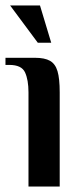

<svg xmlns="http://www.w3.org/2000/svg" viewBox="-22 -681 300 701"><path d="M82 0V-344Q82 -389 69.5 -416.5Q57 -444 12 -444H-2V-470H106Q141 -470 160.5 -459Q180 -448 188 -421Q196 -394 196 -344V0ZM116 -525 15 -661H124L165 -525Z"/></svg>

Font: El Messiri SemiBold
Style: Regular
Weight: 600
Designer: Mohamed Gaber
Foundry: Kief Type Foundry
Version: Version 2.020; ttfautohint (v1.8.3)